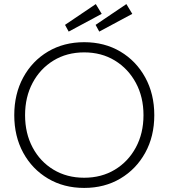

<svg xmlns="http://www.w3.org/2000/svg" viewBox="-20 -912 827 942"><path d="M393 10Q293 10 215.5 -36Q138 -82 94 -162.5Q50 -243 50 -347Q50 -451 94 -532Q138 -613 215.5 -659Q293 -705 393 -705Q493 -705 570.5 -659Q648 -613 692.5 -532Q737 -451 737 -347Q737 -243 692.5 -162.5Q648 -82 570.5 -36Q493 10 393 10ZM393 -40Q478 -40 543.5 -79.5Q609 -119 646.5 -188.5Q684 -258 684 -347Q684 -436 646.5 -505.5Q609 -575 543.5 -615Q478 -655 393 -655Q308 -655 242.5 -615Q177 -575 140 -505.5Q103 -436 103 -347Q103 -258 140 -188.5Q177 -119 242.5 -79.5Q308 -40 393 -40ZM317 -757 299 -790 450 -892 479 -844ZM467 -757 449 -790 600 -892 629 -844Z"/></svg>

Font: Lexend Deca ExtraLight
Style: Regular
Weight: 200
Designer: Bonnie Shaver-Troup, Thomas Jockin
Foundry: Lexend
Version: Version 1.008; ttfautohint (v1.8.4.7-5d5b)